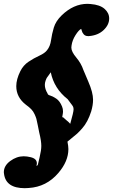

<svg xmlns="http://www.w3.org/2000/svg" viewBox="-30 -737 595 1011"><path d="M237.3 -356.4Q237.3 -356.4 228.5 -343.8Q219.7 -332 216.8 -327.6Q213.9 -323.2 210 -312Q206.1 -300.8 206.1 -290Q206.1 -268.6 220.7 -244.1Q221.7 -237.3 234.4 -233.9Q247.1 -230.5 266.1 -217.8Q285.2 -205.1 296.9 -175.8Q301.8 -164.1 301.8 -150.4Q301.8 -142.6 299.8 -132.8Q297.9 -123 297.9 -122.1Q297.9 -119.1 300.8 -119.1H302.7Q309.6 -112.3 317.9 -105.5Q326.2 -98.6 331.5 -93.8Q336.9 -88.9 339.8 -85Q357.4 -146.5 357.4 -161.1Q357.4 -169.9 354.5 -175.8Q351.6 -181.6 341.8 -193.8Q332 -206.1 326.2 -214.8Q254.9 -270.5 237.3 -356.4ZM-9.8 169.9Q-9.8 135.7 23.9 110.8Q57.6 85.9 94.7 85.9Q112.3 85.9 131.8 90.8Q164.1 98.6 164.1 123Q164.1 126 163.6 128.9Q163.1 131.8 162.1 133.8V135.7Q165 135.7 167 133.8Q168.9 131.8 169.9 127.9Q170.9 124 171.9 119.6Q172.9 115.2 174.8 106.9Q176.8 98.6 178.7 90.8Q187.5 53.7 187.5 31.2Q187.5 4.9 176.8 -38.1Q173.8 -52.7 168.9 -77.6Q164.1 -102.5 161.6 -111.3Q159.2 -120.1 152.3 -135.3Q145.5 -150.4 134.8 -161.6Q124 -172.9 106.4 -185.5Q55.7 -224.6 55.7 -283.2Q55.7 -319.3 77.1 -362.3Q92.8 -393.6 120.6 -412.1Q148.4 -430.7 177.2 -443.8Q206.1 -457 217.8 -472.7Q234.4 -493.2 238.8 -525.4Q243.2 -557.6 253.4 -591.8Q263.7 -626 294.9 -656.2Q357.4 -716.8 430.7 -716.8Q433.6 -716.8 439 -716.3Q444.3 -715.8 447.3 -715.8Q496.1 -711.9 520.5 -690.4Q544.9 -668.9 544.9 -639.6Q544.9 -606.4 515.6 -578.6Q486.3 -550.8 438.5 -546.9H433.6Q418.9 -546.9 410.6 -556.6Q402.3 -566.4 400.4 -576.2L397.5 -585Q384.8 -579.1 367.7 -552.2Q350.6 -525.4 346.7 -497.1Q346.7 -495.1 346.2 -491.7Q345.7 -488.3 345.7 -486.3Q345.7 -464.8 371.6 -434.1Q397.5 -403.3 409.2 -368.2Q410.2 -364.3 435.1 -307.1Q460 -250 460 -211.9Q460 -183.6 450.2 -150.4Q441.4 -123 429.7 -100.6Q418 -78.1 402.3 -60.5Q386.7 -43 376 -33.2Q365.2 -23.4 347.2 -9.3Q329.1 4.9 325.2 8.8Q330.1 33.2 330.1 47.9Q330.1 112.3 277.3 173.8Q214.8 247.1 121.1 252.9Q117.2 252.9 110.4 253.4Q103.5 253.9 100.6 253.9Q1 253.9 -8.8 178.7Q-8.8 177.7 -9.3 174.8Q-9.8 171.9 -9.8 169.9Z"/></svg>

Font: Essays1743
Style: BoldItalic
Weight: 700
Italic angle: -10°
Designer: Based on the typeface in a 1743 English translation of the essays of Montaigne.  PostScript/TrueType font designed by Jo
Version: Version 002.100